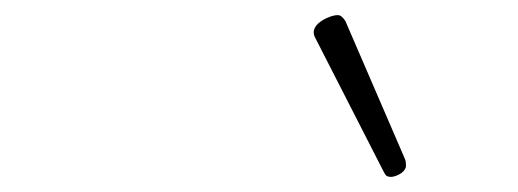

<svg xmlns="http://www.w3.org/2000/svg" viewBox="-20 -864 685 254"><path d="M497 -630Q494 -630 492 -631Q490 -632 488 -636L396 -816Q395 -819 395 -821.5Q395 -824 396 -826Q398 -831 403.5 -835Q409 -839 415.5 -841.5Q422 -844 427 -844Q432 -844 437 -836L516 -653Q517 -650 517 -647.5Q517 -645 517 -643Q515 -637 508.5 -633.5Q502 -630 497 -630Z"/></svg>

Font: Playwrite CO Thin
Style: Regular
Weight: 250
Version: Version 1.002